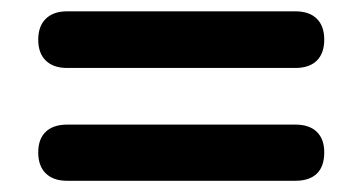

<svg xmlns="http://www.w3.org/2000/svg" viewBox="-20 -457 640 339"><path d="M98.5 -337Q74.2 -337 60.9 -350Q47.5 -363 47.5 -386.9Q47.5 -410.8 60.9 -423.9Q74.2 -437 98.5 -437H501.5Q526.2 -437 539.4 -423.9Q552.5 -410.9 552.5 -387Q552.5 -363 539.4 -350Q526.2 -337 501.5 -337ZM98.5 -137.8Q74.2 -137.8 60.9 -150.8Q47.5 -163.8 47.5 -187.8Q47.5 -211.8 60.9 -224.4Q74.2 -237 98.5 -237H501.5Q526.2 -237 539.4 -224.2Q552.5 -211.4 552.5 -188.1Q552.5 -163 539.4 -150.4Q526.2 -137.8 501.5 -137.8Z"/></svg>

Font: Nunito ExtraLight
Style: Regular
Weight: 200
Designer: Vernon Adams
Foundry: Vernon Adams
Version: Version 3.602;April 4, 2023;FontCreator 14.0.0.2856 64-bit